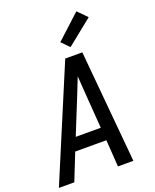

<svg xmlns="http://www.w3.org/2000/svg" viewBox="-176 -1084 952 1182"><g transform="rotate(-20 300.0 -492.5)"><path d="M0 0 309 -735H421L488 0H387L375 -176H171L101 0ZM369 -260 352 -490Q350 -519 348 -548Q346 -577 344 -606Q332 -577 321 -548Q310 -519 298 -490L205 -260ZM364 -790 315 -840 473 -985 532 -925Z"/></g></svg>

Font: Iosevka Custom Medium Oblique
Style: Regular
Weight: 500
Italic angle: -9°
Designer: Belleve Invis
Foundry: Belleve Invis
Version: Version 27.0.1